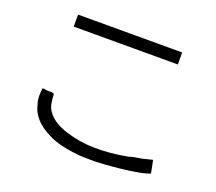

<svg xmlns="http://www.w3.org/2000/svg" viewBox="-127 -903 1254 1117"><g transform="rotate(20 500.0 -345.0)"><path d="M882.8 -46.9Q890.6 -7.8 890.6 -7.8Q890.6 -3.9 843.8 7.8Q765.6 23.4 675.8 31.2Q640.6 35.2 558.6 39.1Q476.6 39.1 449.2 35.2Q332 23.4 265.6 -11.7Q152.3 -66.4 132.8 -160.2Q125 -179.7 125 -210.9Q125 -242.2 128.9 -257.8L160.2 -253.9H175.8H187.5Q199.2 -250 199.2 -250Q203.1 -250 203.1 -218.8Q207 -183.6 214.8 -164.1Q250 -93.8 355.5 -62.5Q511.7 -11.7 738.3 -54.7Q746.1 -58.6 765.6 -62.5Q793 -66.4 812.5 -70.3Q875 -85.9 875 -85.9ZM500 -730.5H820.3V-656.2H175.8V-691.4Q175.8 -730.5 175.8 -730.5Q175.8 -730.5 500 -730.5Z"/></g></svg>

Font: 和音 by 宁静之雨，公众号njzyshare
Style: Regular
Weight: 400
Designer: Steve Matteson
Foundry: Ascender Corporation
Version: Version 6.00;June 8, 2018;FontCreator 11.0.0.2388 32-bit